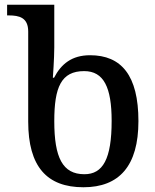

<svg xmlns="http://www.w3.org/2000/svg" viewBox="-20 -780 656 810"><path d="M332 10C483 10 564 -80 564 -269C564 -462 492 -547 360 -547C283 -547 238 -510 208 -452H203C203 -452 209 -535 209 -580V-760H10V-715H17C61 -715 99 -706 99 -647V-267C99 -77 178 10 332 10ZM336 -45C244 -45 209 -115 209 -269C209 -412 238 -480 335 -480C418 -480 451 -411 451 -270C451 -109 414 -45 336 -45Z"/></svg>

Font: Noto Serif Thai Medium
Style: Regular
Weight: 500
Designer: Monotype Design Team
Foundry: Monotype Imaging Inc.
Version: Version 1.901;PS 001.901;hotconv 1.0.88;makeotf.lib2.5.64775